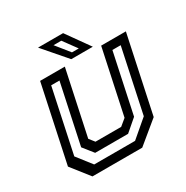

<svg xmlns="http://www.w3.org/2000/svg" viewBox="-159 -820 922 952"><g transform="rotate(-30 302.0 -344.0)"><path d="M100.5 0 19.5 -103 112.5 -540H254L175.5 -172L199.5 -141.5H346.5L383.5 -172L462 -540H603.5L510.5 -103L385.5 0ZM137.5 -47H371.5L470 -131L547 -493.5H499.5L427 -153L359 -94.5H170.5L124 -153L196.5 -493.5H149L72 -131ZM423.5 -556H300L186 -688H329.5ZM359 -583.5 303 -660H258.5L320 -583.5Z"/></g></svg>

Font: Tourney Medium
Style: Italic
Weight: 500
Italic angle: -12°
Version: Version 1.015